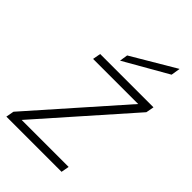

<svg xmlns="http://www.w3.org/2000/svg" viewBox="-223 -780 861 861"><g transform="rotate(45 207.5 -350.0)"><path d="M-11 0 -4 -38 367 -458H81L88 -496H426L419 -458L48 -38H346L339 0ZM172 -538 178 -577 386 -700H387L380 -657Z"/></g></svg>

Font: DM Sans 28pt ExtraLight
Style: Italic
Weight: 250
Italic angle: -10°
Version: Version 4.004;gftools[0.9.30]